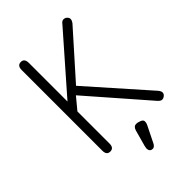

<svg xmlns="http://www.w3.org/2000/svg" viewBox="-228 -722 962 962"><g transform="rotate(-45 253.0 -240.5)"><path d="M332 43 292 124Q282.2 147.5 267.6 147.5Q246.1 147.5 246.1 123Q246.1 119.1 249 107.4L272.5 22.5Q279.3 0 296.9 0Q307.6 0 322.3 5.9Q336.9 11.7 336.9 22.9Q336.9 34.2 332 43ZM452.1 -7.8 184.6 -314.5 132.8 -252V-24.4Q132.8 6.8 107.4 6.8Q82 6.8 82 -24.4V-595.7Q82 -627.9 107.4 -627.9Q132.8 -627.9 132.8 -595.7V-322.3L387.7 -613.3Q398.4 -627.9 409.2 -627.9Q419.9 -627.9 427.7 -621.1Q436.5 -613.3 436.5 -603.5Q436.5 -593.8 426.8 -581.1L218.8 -347.7L491.2 -40Q502 -27.3 502 -17.6Q502 -7.8 493.2 -0.5Q484.4 6.8 474.6 6.8Q464.8 6.8 452.1 -7.8Z"/></g></svg>

Font: Jura
Style: Book
Weight: 400
Version: Version 2.5